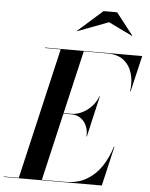

<svg xmlns="http://www.w3.org/2000/svg" viewBox="-109 -1035 848 1087"><g transform="rotate(5 315.0 -492.0)"><path d="M38.5 0 212.5 -750H343.5L169.5 0ZM-46.5 0V-2.5H304.5Q373 -2.5 423.2 -31.8Q473.5 -61 507.2 -111.2Q541 -161.5 560 -225H563L511 0ZM400 -269Q402.5 -302.5 390.8 -329.2Q379 -356 356.5 -371.2Q334 -386.5 305.5 -386.5H237.5V-389.5H305.5Q334 -389.5 363.5 -403.5Q393 -417.5 417.2 -443Q441.5 -468.5 453.5 -502H456L402.5 -269ZM624 -545Q632 -598.5 619.2 -644.5Q606.5 -690.5 571.8 -719Q537 -747.5 478.5 -747.5H122.5V-750H675L627 -545ZM295.5 -858 294 -859.5 435 -984.5H512L609.5 -859.5L608.5 -858L471.5 -924.5Z"/></g></svg>

Font: Bodoni Moda 72pt SemiBold
Style: Italic
Weight: 600
Italic angle: -13°
Designer: Owen Earl
Foundry: indestructible type
Version: Version 2.004